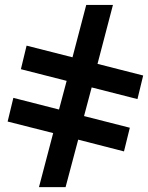

<svg xmlns="http://www.w3.org/2000/svg" viewBox="-20 -747 597 772"><path d="M294.4 -185.5 243.7 5.4H136.7L193.8 -211.9L10.7 -258.3L33.7 -353.5L217.3 -306.6L248 -421.9L64 -468.8L86.9 -563.5L271.5 -516.6L326.7 -727.1H434.1L372.1 -490.2L555.7 -443.4L532.7 -348.6L348.6 -395.5L317.9 -280.3L502 -233.4L478.5 -138.2Z"/></svg>

Font: Arimo SemiBold
Style: Regular
Weight: 600
Designer: Steve Matteson
Foundry: Monotype Imaging Inc.
Version: Version 1.33